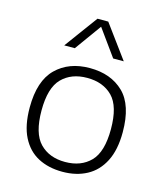

<svg xmlns="http://www.w3.org/2000/svg" viewBox="-120 -899 860 1000"><g transform="rotate(15 310.0 -399.0)"><path d="M310 9.5Q235 9.5 178.8 -20Q122.5 -49.5 91 -111.5Q59.5 -173.5 59.5 -270.5Q59.5 -414 128.5 -481.8Q197.5 -549.5 310 -549.5Q424 -549.5 492.5 -483Q561 -416.5 561 -270.5Q561 -175.5 529.2 -113.2Q497.5 -51 441 -20.8Q384.5 9.5 310 9.5ZM310 -43.5Q396 -43.5 446.8 -95.5Q497.5 -147.5 497.5 -270Q497.5 -393.5 446.8 -445Q396 -496.5 310 -496.5Q224.5 -496.5 173.8 -445Q123 -393.5 123 -271.5Q123 -148 173.8 -95.8Q224.5 -43.5 310 -43.5ZM149.5 -629 281 -808H339L470.5 -629H413.5L310 -772.5L206.5 -629Z"/></g></svg>

Font: Encode Sans Exp Lt
Style: Regular
Weight: 300
Width: 7
Designer: Multiple Designers
Foundry: Impallari Type
Version: Version 3.002; ttfautohint (v1.8.3) -l 8 -r 50 -G 200 -x 14 